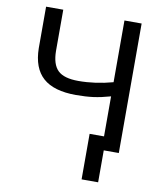

<svg xmlns="http://www.w3.org/2000/svg" viewBox="-95 -787 875 1038"><g transform="rotate(10 342.5 -268.0)"><path d="M515.1 175.3H424.3V-74.7H515.1ZM597.7 -710.9V0H503.4V-294.4Q452.1 -279.8 410.2 -274.2Q368.2 -268.6 314.5 -268.6Q192.9 -268.6 133.8 -321.3Q74.7 -374 73.2 -482.9V-710.9H167.5V-485.4Q168 -411.1 201.4 -378.4Q234.9 -345.7 314.5 -345.7Q407.2 -345.7 503.4 -372.1V-710.9Z"/></g></svg>

Font: Mardoto
Style: Regular
Weight: 400
Designer: Christian Robertson, Vahan Hovhannisyan
Foundry: Google
Version: Version 1.000